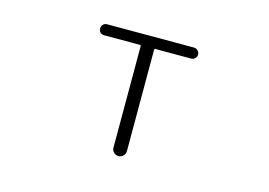

<svg xmlns="http://www.w3.org/2000/svg" viewBox="-76 -678 1153 823"><g transform="rotate(15 500.0 -266.5)"><path d="M470.7 -29.3V-479.5Q470.7 -484.4 466.8 -484.4H307.6Q296.9 -484.4 290 -491.2Q283.2 -498 283.2 -508.3Q283.2 -518.6 290 -525.9Q296.9 -533.2 307.6 -533.2H693.4Q703.1 -533.2 710.4 -525.9Q717.8 -518.6 717.8 -508.3Q717.8 -498 710.4 -491.2Q703.1 -484.4 693.4 -484.4H534.2Q530.3 -484.4 530.3 -479.5V-29.3Q530.3 -17.6 521.5 -8.8Q512.7 0 500.5 0Q488.3 0 479.5 -8.8Q470.7 -17.6 470.7 -29.3Z"/></g></svg>

Font: Gen Jyuu Gothic L Monospace Light
Style: Regular
Weight: 300
Designer: [Source Han Sans]
Ryoko NISHIZUKA  (kana & ideographs); Paul D. Hunt (Latin, Greek & Cyrillic); Wenlong ZHANG  (bopomofo
Version: Version 1.002.20150607